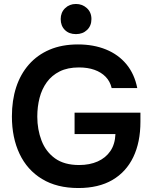

<svg xmlns="http://www.w3.org/2000/svg" viewBox="-20 -940 768 968"><path d="M375 8Q267 8 192 -37.5Q117 -83 78.5 -164.5Q40 -246 40 -353Q40 -434 61.5 -500Q83 -566 125.5 -614.5Q168 -663 230 -689.5Q292 -716 373 -716Q452 -716 514.5 -690.5Q577 -665 617.5 -616Q658 -567 672 -496H543Q535 -530 512.5 -553Q490 -576 456 -588Q422 -600 378 -600Q321 -600 281 -580Q241 -560 216 -525.5Q191 -491 179.5 -446.5Q168 -402 168 -352Q168 -287 189.5 -231Q211 -175 257.5 -141.5Q304 -108 379 -108Q432 -108 472.5 -126Q513 -144 536.5 -178.5Q560 -213 562 -264H356V-372H688V-326Q688 -223 652 -148Q616 -73 546.5 -32.5Q477 8 375 8ZM363 -768Q328 -768 307 -789Q286 -810 286 -844Q286 -877 308 -898.5Q330 -920 363 -920Q395 -920 418 -899Q441 -878 441 -844Q441 -810 419 -789Q397 -768 363 -768Z"/></svg>

Font: Onest SemiBold
Style: Regular
Weight: 600
Designer: Dmitri Voloshin, Andrey Kudryavtsev
Foundry: Dmitri Voloshin, Andrey Kudryavtsev
Version: Version 1.000;gftools[0.9.33]